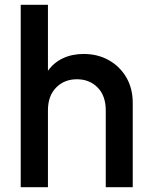

<svg xmlns="http://www.w3.org/2000/svg" viewBox="-20 -777 626 797"><path d="M66 0H179V-319Q179 -379 213 -413.5Q247 -448 299 -448Q352 -448 385.5 -413.5Q419 -379 419 -319V0H531V-350Q531 -410 504.5 -455.5Q478 -501 432 -527Q386 -553 327 -553Q279 -553 241 -535Q203 -517 179 -483V-757H66Z"/></svg>

Font: Custom Plus Jakarta Sans SemiBold
Style: Regular
Weight: 600
Designer: Gumpita Rahayu & FullSphere
Foundry: Tokotype & FullSphere
Version: Version 1.001;hotconv 1.0.117;makeotfexe 2.5.65602